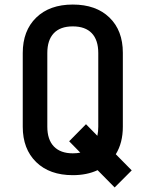

<svg xmlns="http://www.w3.org/2000/svg" viewBox="-20 -760 640 844"><path d="M300 10Q198 10 139 -47.5Q80 -105 80 -203V-527Q80 -625 139 -682.5Q198 -740 300 -740Q402 -740 461 -683Q520 -626 520 -528V-203Q520 -132 489 -82L559 -11L484 64L409 -12Q362 10 300 10ZM300 -86Q318 -86 333 -89L284 -139L358 -214L408 -163Q412 -181 412 -203V-527Q412 -584 383.5 -614Q355 -644 300 -644Q245 -644 216.5 -614Q188 -584 188 -527V-203Q188 -146 217 -116Q246 -86 300 -86Z"/></svg>

Font: Tiny SemiBold
Style: Regular
Weight: 600
Designer: Philipp Nurullin, Konstantin Bulenkov
Foundry: JetBrains
Version: Version 2.251; ttfautohint (v1.8.4.7-5d5b)